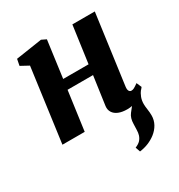

<svg xmlns="http://www.w3.org/2000/svg" viewBox="-190 -695 1000 1071"><g transform="rotate(-30 310.0 -159.0)"><path d="M399 249 388.5 218.5Q410.5 209.5 421.8 197.5Q433 185.5 438.5 168.5Q443 154 443.2 136.2Q443.5 118.5 444.5 98.5Q445 60 463.2 37.2Q481.5 14.5 496.5 -5L577.5 -49.5Q563.5 -31 556.2 -11.5Q549 8 549 30.5Q549 45 552.2 66Q555.5 87 555.5 107Q555.5 137 541.5 162.5Q527.5 188 502.5 207.5Q481 224 454.5 234.8Q428 245.5 399 249ZM510 -105Q507.5 -86 512.8 -77.2Q518 -68.5 527.5 -68.5Q536 -68.5 545 -73Q554 -77.5 572.5 -91L586.5 -58.5Q581.5 -50.5 564.5 -34Q547.5 -17.5 519.8 -3.8Q492 10 455.5 10Q423.5 10 400.8 0.8Q378 -8.5 367 -26Q356 -43.5 359 -66.5L385 -251H221L186.5 0H43L107 -472.5L55.5 -500.5L63.5 -541.5L232 -567L262 -552.5L230 -315.5H393.5L426.5 -553.5H571Z"/></g></svg>

Font: Merriweather 20pt ExtraBold
Style: Italic
Weight: 800
Italic angle: -7.8°
Version: Version 2.101